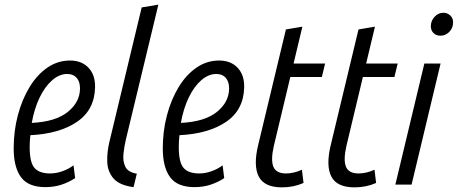

<svg xmlns="http://www.w3.org/2000/svg" viewBox="-20 -796 1974 828"><path d="M176 11Q102 11 70.5 -32Q39 -75 39 -156Q39 -231 57 -299Q75 -367 107.5 -420.5Q140 -474 184.5 -504.5Q229 -535 282 -535Q332 -535 361.5 -504Q391 -473 390 -420Q388 -322 312 -270.5Q236 -219 111 -213Q108 -189 108 -162Q108 -95 129 -71.5Q150 -48 196 -48Q222 -48 249 -57.5Q276 -67 297 -83L304 -28Q279 -11 246.5 0Q214 11 176 11ZM117 -266Q220 -271 272.5 -313.5Q325 -356 325 -415Q325 -444 310.5 -460.5Q296 -477 270 -477Q236 -477 205 -450Q174 -423 151 -375.5Q128 -328 117 -266Z M556 11Q495 3 469.5 -26.5Q444 -56 442.5 -98Q441 -140 452 -185L591 -764L663 -776L523 -195Q516 -166 512.5 -133.5Q509 -101 520.5 -77Q532 -53 570 -47Z M819 11Q745 11 713.5 -32Q682 -75 682 -156Q682 -231 700 -299Q718 -367 750.5 -420.5Q783 -474 827.5 -504.5Q872 -535 925 -535Q975 -535 1004.5 -504Q1034 -473 1033 -420Q1031 -322 955 -270.5Q879 -219 754 -213Q751 -189 751 -162Q751 -95 772 -71.5Q793 -48 839 -48Q865 -48 892 -57.5Q919 -67 940 -83L947 -28Q922 -11 889.5 0Q857 11 819 11ZM760 -266Q863 -271 915.5 -313.5Q968 -356 968 -415Q968 -444 953.5 -460.5Q939 -477 913 -477Q879 -477 848 -450Q817 -423 794 -375.5Q771 -328 760 -266Z M1196 12Q1120 12 1096 -34.5Q1072 -81 1093 -169L1213 -669L1284 -681L1246 -522H1382L1368 -464H1232L1161 -167Q1147 -106 1159 -77Q1171 -48 1213 -48Q1247 -48 1282 -64L1289 -7Q1246 12 1196 12Z M1509 12Q1433 12 1409 -34.5Q1385 -81 1406 -169L1526 -669L1597 -681L1559 -522H1695L1681 -464H1545L1474 -167Q1460 -106 1472 -77Q1484 -48 1526 -48Q1560 -48 1595 -64L1602 -7Q1559 12 1509 12Z M1685 0 1810 -522H1880L1755 0ZM1880 -642Q1861 -642 1849.5 -653.5Q1838 -665 1838 -683Q1838 -706 1854 -723.5Q1870 -741 1892 -741Q1909 -741 1921.5 -729.5Q1934 -718 1934 -700Q1934 -675 1917.5 -658.5Q1901 -642 1880 -642Z"/></svg>

Font: Ubuntu Sans Condensed
Style: Italic
Weight: 400
Width: 3
Italic angle: -13.5°
Designer: Dalton Maag Ltd
Foundry: Dalton Maag Ltd
Version: Version 1.006; ttfautohint (v1.8.4.7-5d5b)